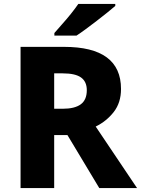

<svg xmlns="http://www.w3.org/2000/svg" viewBox="-20 -951 713 971"><path d="M304 -714Q592 -714 592 -501Q592 -432 555.5 -385Q519 -338 464 -311L673 0H482L321 -268H254V0H84V-714ZM297 -580H254V-401H297Q358 -401 388.5 -423.5Q419 -446 419 -495Q419 -538 390 -559Q361 -580 297 -580ZM563 -921Q547 -907 522 -887Q497 -867 468.5 -845Q440 -823 413.5 -803.5Q387 -784 367 -771H255V-784Q271 -803 294 -828.5Q317 -854 339 -881.5Q361 -909 376 -931H563Z"/></svg>

Font: Noto Sans Kannada ExtraBold
Style: Regular
Weight: 800
Designer: Jelle Bosma - Monotype Design Team
Foundry: Monotype Imaging Inc.
Version: Version 2.005; ttfautohint (v1.8.4.7-5d5b)